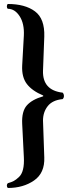

<svg xmlns="http://www.w3.org/2000/svg" viewBox="-20 -726 347 959"><path d="M99.1 58.1 90.8 -107.9Q87.9 -169.9 114 -199.5Q140.1 -229 195.8 -245.1V-249Q140.6 -272 114.3 -306.4Q87.9 -340.8 90.8 -398.9L99.1 -547.9Q102.1 -607.9 78.1 -645Q54.2 -682.1 19 -682.1Q14.2 -686 14.2 -694.1Q14.2 -702.1 19 -706.1Q105 -706.1 154.5 -669.4Q204.1 -632.8 201.2 -543L194.8 -373Q191.9 -274.9 293 -263.2Q298.8 -257.3 299.3 -247.6Q299.8 -237.8 293 -231Q242.2 -226.1 218.5 -196Q194.8 -166 194.8 -124L201.2 60.1Q204.1 138.2 150.1 175.5Q96.2 212.9 19 212.9Q14.2 208 14.2 200.9Q14.2 193.8 19 189Q37.1 184.1 48.6 178Q60.1 171.9 74.5 158.4Q88.9 145 95 120.1Q101.1 95.2 99.1 58.1Z"/></svg>

Font: Linux Biolinum
Style: Bold
Weight: 700
Designer: Philipp H. Poll
Foundry: Philipp H. Poll
Version: Version 1.3.2 ; ttfautohint (v0.9)